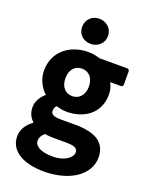

<svg xmlns="http://www.w3.org/2000/svg" viewBox="-173 -807 865 1123"><g transform="rotate(20 260.0 -245.5)"><path d="M149 72C149 55 156 39 177 21C194 25 216 26 241 26H308C365 26 382 37 382 63C382 93 339 130 262 130C184 130 149 104 149 72ZM28 89C28 186 126 230 244 230C407 230 518 151 518 44C518 -51 446 -90 326 -90H239C180 -90 172 -104 172 -122C172 -137 175 -145 186 -155C207 -148 230 -144 250 -144C359 -144 449 -206 449 -323C449 -350 442 -374 431 -394H498C503 -394 511 -398 511 -406V-491C511 -496 506 -504 498 -504H324C303 -511 278 -516 250 -516C142 -516 44 -448 44 -327C44 -270 71 -224 103 -195C77 -173 54 -141 54 -102C54 -65 69 -37 91 -18C52 10 28 46 28 89ZM250 -241C209 -241 177 -270 177 -327C177 -383 209 -412 250 -412C291 -412 323 -382 323 -327C323 -270 289 -241 250 -241ZM246 -565C291 -565 327 -597 327 -643C327 -688 291 -721 246 -721C200 -721 166 -688 166 -643C166 -597 200 -565 246 -565Z"/></g></svg>

Font: Falling Sky
Style: Bd
Weight: 700
Designer: Paul D. Hunt
Foundry: Adobe Systems Incorporated
Version: Version 1.02